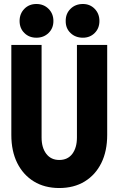

<svg xmlns="http://www.w3.org/2000/svg" viewBox="-20 -948 602 976"><path d="M281.2 7.8Q207 7.8 152.3 -25.6Q97.7 -59.1 67.6 -119.4Q37.6 -179.7 37.6 -262.2V-719.7H191.4V-249Q191.4 -197.3 215.3 -166Q239.3 -134.8 281.2 -134.8Q324.2 -134.8 347.7 -166Q371.1 -197.3 371.1 -249V-719.7H524.9V-262.2Q524.9 -179.7 495.1 -119.4Q465.3 -59.1 410.6 -25.6Q356 7.8 281.2 7.8ZM401.4 -756.3Q363.3 -756.3 338.4 -780.3Q313.5 -804.2 314 -841.3Q313.5 -878.4 338.4 -903.1Q363.3 -927.7 401.4 -927.7Q437.5 -927.7 461.4 -903.1Q485.4 -878.4 485.4 -841.3Q485.4 -804.2 461.4 -780.3Q437.5 -756.3 401.4 -756.3ZM165 -756.3Q127.9 -756.3 103.8 -780.3Q79.6 -804.2 79.6 -841.3Q79.6 -878.4 103.8 -903.1Q127.9 -927.7 165 -927.7Q202.1 -927.7 226.8 -903.1Q251.5 -878.4 251.5 -841.3Q251.5 -804.2 226.8 -780.3Q202.1 -756.3 165 -756.3Z"/></svg>

Font: Reddit Mono ExtraBold
Style: Regular
Weight: 800
Monospace: yes
Designer: Stephen Hutchings
Foundry: Reddit
Version: Version 1.014